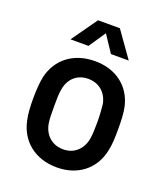

<svg xmlns="http://www.w3.org/2000/svg" viewBox="-131 -792 775 892"><g transform="rotate(20 256.0 -346.0)"><path d="M253 8C359 8 434 -54 453 -150C460 -181 461 -217 461 -256C461 -296 460 -335 453 -366C432 -458 358 -517 253 -517C147 -517 72 -458 50 -365C44 -336 41 -297 41 -255C41 -216 43 -179 50 -149C70 -54 145 8 253 8ZM110 -573H199L255 -656L310 -573H398L308 -700H200ZM145 -255C145 -290 145 -320 150 -342C159 -393 196 -429 251 -429C306 -429 344 -394 354 -342C356 -320 359 -291 359 -255C359 -223 358 -193 354 -169C344 -117 306 -81 253 -81C196 -81 159 -117 149 -169C145 -192 145 -222 145 -255Z"/></g></svg>

Font: Vanilla Cream DemiBold
Style: Regular
Weight: 600
Designer: Jeremy Tribby, Jinavaṁso
Foundry: Tribby Type
Version: Version 1.422;Glyphs 3.1.2 (3151)